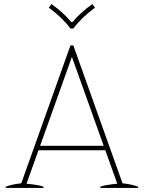

<svg xmlns="http://www.w3.org/2000/svg" viewBox="-20 -928 710 948"><path d="M221 -890 234 -908Q292 -867 332 -819H338Q378 -867 436 -908L449 -890Q383 -842 342 -787H328Q287 -842 221 -890ZM662 -6V0H475V-6Q497 -15 559 -21L500 -186H170L111 -21Q173 -15 195 -6V0H8V-6Q38 -18 85 -23L328 -704H342L585 -23Q632 -18 662 -6ZM492 -208 335 -647 178 -208Z"/></svg>

Font: Trirong Thin
Style: Regular
Weight: 250
Designer: Katatrad Team
Foundry: CadsonDemak
Version: Version 1.001